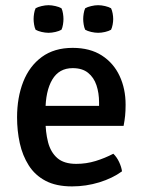

<svg xmlns="http://www.w3.org/2000/svg" viewBox="-20 -686 540 720"><path d="M109 -214V-289H351.5V-302Q351.5 -337 341.8 -366.2Q332 -395.5 310.2 -413Q288.5 -430.5 252.5 -430.5Q201.5 -430.5 176 -387.5Q150.5 -344.5 150.5 -269V-237.5Q150.5 -190.5 160.2 -152.8Q170 -115 195 -93.2Q220 -71.5 266 -71.5Q303.5 -71.5 338.5 -82.2Q373.5 -93 405 -109.5Q418 -97 426.8 -78.2Q435.5 -59.5 437.5 -43.5Q402 -17.5 352.2 -2.2Q302.5 13 250 13Q190.5 13 150.8 -8Q111 -29 87.8 -65.8Q64.5 -102.5 54.2 -149Q44 -195.5 44 -246Q44 -320.5 67.2 -379.5Q90.5 -438.5 137 -472.5Q183.5 -506.5 252.5 -506.5Q317.5 -506.5 361.8 -478Q406 -449.5 428.5 -401.2Q451 -353 451 -293.5Q451 -269.5 449.2 -252.2Q447.5 -235 443.5 -214ZM106 -614.5Q106 -624 107.8 -635.2Q109.5 -646.5 113.5 -655Q122 -660 136 -663.2Q150 -666.5 162 -666.5Q174 -666.5 188 -663.2Q202 -660 210.5 -655Q214.5 -646.5 216.2 -635.2Q218 -624 218 -614.5Q218 -605.5 216.2 -594.2Q214.5 -583 210.5 -574.5Q202 -569.5 188 -566.2Q174 -563 162 -563Q150 -563 136 -566.2Q122 -569.5 113.5 -574.5Q109.5 -583 107.8 -594.2Q106 -605.5 106 -614.5ZM292 -614.5Q292 -624 293.8 -635.2Q295.5 -646.5 299.5 -655Q308 -660 322 -663.2Q336 -666.5 348 -666.5Q360.5 -666.5 374.2 -663.2Q388 -660 396.5 -655Q400.5 -646.5 402.5 -635.2Q404.5 -624 404.5 -614.5Q404.5 -605.5 402.5 -594.2Q400.5 -583 396.5 -574.5Q388 -569.5 374.2 -566.2Q360.5 -563 348 -563Q336 -563 322 -566.2Q308 -569.5 299.5 -574.5Q295.5 -583 293.8 -594.2Q292 -605.5 292 -614.5Z"/></svg>

Font: Signika
Style: Regular
Weight: 400
Designer: Anna Giedry
Foundry: Anna Giedry
Version: Version 2.001